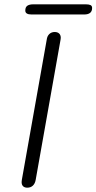

<svg xmlns="http://www.w3.org/2000/svg" viewBox="-20 -858 446 888"><path d="M80 -16Q80 -22 81 -26L196 -674Q198 -691 208 -700.5Q218 -710 233 -710Q246 -710 253.5 -703Q261 -696 261 -683Q261 -677 260 -674L145 -26Q142 -9 132 0.5Q122 10 106 10Q94 10 87 3.5Q80 -3 80 -16ZM97 -809Q97 -825 106.5 -831.5Q116 -838 134 -838H377Q391 -838 398.5 -834.5Q406 -831 406 -821Q406 -791 369 -791H126Q97 -791 97 -809Z"/></svg>

Font: Kodchasan Light
Style: Italic
Weight: 300
Italic angle: -10°
Version: Version 1.000; ttfautohint (v1.6)